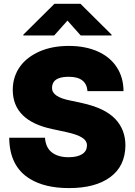

<svg xmlns="http://www.w3.org/2000/svg" viewBox="-20 -978 706 1007"><path d="M342.3 8.5Q214.8 8.5 136 -40.5Q29.5 -105.8 28.4 -255.7H215.9Q219.8 -203.1 252.5 -178.3Q285.2 -153.4 339.5 -153.4Q364.3 -153.4 382.6 -158Q400.9 -162.6 412.8 -170.8Q424.7 -179 430.4 -190.3Q436.1 -201.7 436.1 -215.6Q436.1 -240.1 410 -256.6Q383.9 -273.1 326.7 -285.5L254.3 -301.1Q47.9 -344.5 46.9 -505.7Q46.9 -542.3 57 -573.3Q67.1 -604.4 85.8 -630Q104.4 -655.5 130.5 -675.1Q156.6 -694.6 188.2 -708.5Q254.6 -737.2 340.9 -737.2Q386.7 -737.2 425.8 -729.2Q464.8 -721.2 496.4 -706.5Q528.1 -691.8 552.2 -671.2Q576.3 -650.6 592.7 -625Q627.5 -571.7 627.8 -500H438.9Q432.9 -575.3 340.9 -575.3Q272.4 -575.3 257.5 -540.5Q252.8 -530.9 252.8 -516.3Q252.8 -468.8 350.9 -450.3L410.5 -437.5Q529.8 -411.2 583.8 -354.8Q637.8 -298.7 637.8 -214.5Q636.4 -106.5 558.2 -49Q480.5 8.5 342.3 8.5ZM565.3 -791.9H403.4L333.8 -870L264.2 -791.9H102.3V-796.2L265.6 -958.1H402L565.3 -796.2Z"/></svg>

Font: Linik Sans Black
Style: Regular
Weight: 900
Designer: Fonts by Rasmus Andersson / Changes by Cristiano Sobral with parts from Marc Monis
Foundry: rsms
Version: Version 3.020; ttfautohint (v1.6)